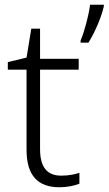

<svg xmlns="http://www.w3.org/2000/svg" viewBox="-20 -780 458 810"><path d="M418 -753V-760H360C355 -717 335 -643 320 -609V-600H353C382 -646 408 -709 418 -753ZM238 -39C177 -39 149 -77 149 -151V-486H312V-532H149V-659H112L92 -537L13 -518V-486H92V-148C92 -37 142 10 231 10C264 10 295 3 315 -5V-51C296 -44 268 -39 238 -39Z"/></svg>

Font: Noto Sans Gurmukhi Light
Style: Regular
Weight: 300
Designer: Jelle Bosma - Monotype Design Team
Foundry: Monotype Imaging Inc.
Version: Version 2.004